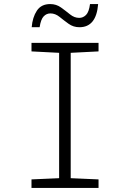

<svg xmlns="http://www.w3.org/2000/svg" viewBox="-20 -925 640 945"><path d="M175 -791Q181 -830 195 -844.5Q209 -859 228 -859Q252 -859 273 -842Q294 -825 317.5 -808Q341 -791 371 -791Q454 -791 463 -905H423Q418 -866 403.5 -851.5Q389 -837 370 -837Q346 -837 325 -854Q304 -871 280.5 -888Q257 -905 227 -905Q183 -905 161.5 -872.5Q140 -840 136 -791ZM465 0V-42L328 -48V-665L465 -672V-714H135V-672L271 -665V-48L135 -42V0Z"/></svg>

Font: Noto Sans Mono UI Light
Style: Regular
Weight: 300
Designer: Monotype Design team
Foundry: Monotype Imaging Inc.
Version: 1.000